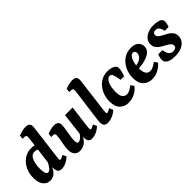

<svg xmlns="http://www.w3.org/2000/svg" viewBox="101 -1473 2302 2302"><g transform="rotate(-45 1252.0 -322.5)"><path d="M344 7Q310 7 295 -11.5Q280 -30 278 -65Q277 -78 277 -100Q277 -122 277 -137L323 -499Q325 -510 326.5 -527.5Q328 -545 328 -553Q328 -569 320 -575.5Q312 -582 296 -582H266L272 -632Q309 -646 336.5 -652Q364 -658 391 -658Q429 -658 444.5 -643Q460 -628 460 -600Q460 -589 458.5 -574Q457 -559 455 -546L405 -148Q404 -136 402.5 -122.5Q401 -109 401 -98Q401 -83 413 -83Q420 -83 432.5 -88.5Q445 -94 468 -107L490 -60Q456 -28 417.5 -10.5Q379 7 344 7ZM149 9Q94 9 59.5 -34.5Q25 -78 25 -157Q25 -233 55 -294.5Q85 -356 137.5 -393Q190 -430 257 -430Q289 -430 320 -423.5Q351 -417 374 -409L338 -340Q319 -354 300.5 -363Q282 -372 256 -372Q222 -372 200.5 -345Q179 -318 169 -274Q159 -230 159 -180Q159 -131 169.5 -105Q180 -79 198 -79Q211 -79 224.5 -89Q238 -99 253 -120Q268 -141 282 -172L297 -165Q282 -79 243.5 -35Q205 9 149 9Z M653 9Q608 9 582.5 -20.5Q557 -50 557 -100Q557 -128 561 -156.5Q565 -185 570 -212.5Q575 -240 579 -264Q581 -277 583.5 -294Q586 -311 586 -325Q586 -341 578 -347.5Q570 -354 554 -354H524L530 -404Q567 -418 594 -424Q621 -430 648 -430Q718 -430 718 -367Q718 -358 717 -347.5Q716 -337 714 -321Q710 -288 703.5 -251.5Q697 -215 692.5 -181.5Q688 -148 688 -124Q688 -107 693 -93Q698 -79 713 -79Q727 -79 743 -88.5Q759 -98 775.5 -117Q792 -136 806 -165L816 -137Q789 -58 746.5 -24.5Q704 9 653 9ZM858 7Q827 7 812 -11Q797 -29 795 -65Q794 -80 794 -98Q794 -116 793 -137L827 -423H956L921 -148Q920 -135 918.5 -122Q917 -109 917 -99Q917 -83 929 -83Q936 -83 948.5 -88.5Q961 -94 984 -107L1006 -60Q972 -27 932.5 -10Q893 7 858 7Z M1128 7Q1060 7 1060 -62Q1060 -79 1063 -104Q1066 -129 1069 -151L1115 -499Q1117 -510 1118.5 -527.5Q1120 -545 1120 -553Q1120 -569 1112 -575.5Q1104 -582 1088 -582H1058L1064 -632Q1135 -658 1183 -658Q1221 -658 1236.5 -643Q1252 -628 1252 -600Q1252 -589 1250.5 -574Q1249 -559 1247 -546L1197 -148Q1196 -136 1194.5 -122.5Q1193 -109 1193 -101Q1193 -83 1204 -83Q1212 -83 1226 -89.5Q1240 -96 1259 -107L1281 -60Q1249 -28 1206.5 -10.5Q1164 7 1128 7Z M1470 13Q1407 13 1363 -29.5Q1319 -72 1319 -162Q1320 -238 1350.5 -300Q1381 -362 1435 -399Q1489 -436 1558 -436Q1583 -436 1606.5 -431Q1630 -426 1650 -415Q1667 -406 1675 -393.5Q1683 -381 1683 -366Q1683 -338 1675 -306Q1667 -274 1657 -251H1597Q1587 -319 1575 -348.5Q1563 -378 1537 -378Q1516 -378 1496.5 -357Q1477 -336 1465 -295Q1453 -254 1452 -194Q1452 -127 1473.5 -100Q1495 -73 1529 -73Q1556 -73 1584 -89Q1612 -105 1633 -124L1663 -82Q1637 -45 1586 -16Q1535 13 1470 13Z M1955 -436Q2019 -436 2051.5 -406Q2084 -376 2084 -331Q2084 -291 2056.5 -262Q2029 -233 1973 -215Q1917 -197 1831 -190L1833 -237Q1889 -245 1917.5 -262Q1946 -279 1956 -299.5Q1966 -320 1966 -337Q1966 -355 1957 -366Q1948 -377 1932 -377Q1908 -377 1889 -352Q1870 -327 1859.5 -286.5Q1849 -246 1849 -197Q1849 -134 1868 -103.5Q1887 -73 1926 -73Q1950 -73 1977 -86.5Q2004 -100 2031 -122L2061 -80Q2033 -44 1983 -15.5Q1933 13 1871 13Q1806 13 1761 -29.5Q1716 -72 1716 -163Q1716 -236 1746 -298Q1776 -360 1830 -398Q1884 -436 1955 -436Z M2268 13Q2240 13 2214 10Q2188 7 2164 -3Q2141 -13 2128 -30Q2115 -47 2115 -69Q2115 -89 2121 -112Q2127 -135 2133 -148H2204Q2210 -99 2230 -72Q2250 -45 2288 -45Q2308 -45 2325.5 -55.5Q2343 -66 2343 -87Q2343 -111 2323.5 -127.5Q2304 -144 2275.5 -159Q2247 -174 2218.5 -191.5Q2190 -209 2170.5 -234.5Q2151 -260 2151 -299Q2151 -339 2175 -370Q2199 -401 2240.5 -418.5Q2282 -436 2333 -436Q2362 -436 2388 -432Q2414 -428 2433 -420Q2455 -410 2462 -397Q2469 -384 2469 -367Q2469 -353 2465 -333Q2461 -313 2453 -292H2388Q2378 -335 2361.5 -356.5Q2345 -378 2315 -378Q2294 -378 2281 -367.5Q2268 -357 2268 -340Q2268 -316 2287.5 -300Q2307 -284 2335.5 -269.5Q2364 -255 2393 -238Q2422 -221 2441.5 -195.5Q2461 -170 2461 -130Q2461 -89 2436.5 -56.5Q2412 -24 2368.5 -5.5Q2325 13 2268 13Z"/></g></svg>

Font: Rasa
Style: Italic
Weight: 400
Italic angle: -7.10001°
Designer: Anna Giedrys (Yrsa+Rasa design), David Brezina (Yrsa art-direction, Rasa art-direction, design)
Foundry: Rosetta Type Foundry
Version: Version 2.004